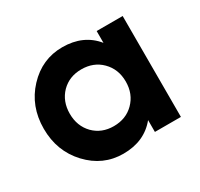

<svg xmlns="http://www.w3.org/2000/svg" viewBox="-117 -663 860 824"><g transform="rotate(-30 313.0 -250.5)"><path d="M439.5 -500Q471.7 -500 568.4 -500Q568.4 -375 568.4 0Q536.1 0 439.5 0Q439.5 -14.6 439.5 -58.6Q380.9 13.7 276.4 13.7Q175.8 13.7 104.5 -62.5Q33.2 -138.7 33.2 -250Q33.2 -361.3 104.5 -437.5Q175.8 -513.7 276.4 -513.7Q380.9 -513.7 439.5 -441.4Q439.5 -460.9 439.5 -500ZM299.8 -109.4Q360.4 -109.4 399.4 -148.4Q439.5 -188.5 439.5 -250Q439.5 -311.5 399.4 -351.6Q360.4 -390.6 299.8 -390.6Q240.2 -390.6 201.2 -351.6Q162.1 -311.5 162.1 -250Q162.1 -188.5 201.2 -148.4Q240.2 -109.4 299.8 -109.4Z"/></g></svg>

Font: LeFont
Style: Regular
Weight: 700
Designer: Leryon MEDIA
Version: Version 1.0